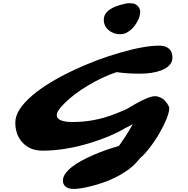

<svg xmlns="http://www.w3.org/2000/svg" viewBox="-20 -956 1198 1224"><path d="M672.4 -763.7Q641.6 -790 641.6 -831.1Q641.6 -894 747.1 -924.8Q782.7 -935.5 805.7 -935.5Q828.6 -935.5 840.1 -930.4Q851.6 -925.3 858.9 -917Q873.5 -900.4 873.5 -883.1Q873.5 -865.7 869.4 -851.6Q865.2 -837.4 857.4 -822.3Q849.6 -807.1 838.4 -792Q827.1 -776.9 813 -764.9Q798.8 -752.9 782.2 -745.4Q765.6 -737.8 745.1 -737.8Q724.6 -737.8 705.6 -744.6Q686.5 -751.5 672.4 -763.7ZM341.8 -223.1Q341.8 -178.2 442.9 -178.2Q579.6 -178.2 705.1 -226.6Q744.6 -241.7 785.6 -259.8L840.8 -292Q930.2 -342.8 967.8 -342.8Q983.9 -342.8 993.2 -337.9Q1017.6 -330.1 1032.2 -313Q1059.1 -281.7 1059.1 -265.4Q1059.1 -249 1050.8 -223.4Q1042.5 -197.8 1028.3 -167.7Q1014.2 -137.7 995.6 -105.5Q977.1 -73.2 956.1 -43.9Q909.2 22.9 872.6 52.7Q858.9 69.8 838.9 90.8Q818.8 111.8 783.9 135.5Q749 159.2 711.2 177.5Q673.3 195.8 634 209.2Q594.7 222.7 558.6 231.4Q489.3 248.5 451.9 248.5Q414.6 248.5 397.7 233.6Q380.9 218.8 380.9 196Q380.9 173.3 396.7 150.9Q412.6 128.4 439.7 107.4Q466.8 86.4 502.7 67.1Q538.6 47.9 578.1 30.8Q649.9 -0.5 737.8 -25.4Q787.6 -93.8 826.7 -165L802.7 -151.4Q790.5 -145 778.8 -139.6Q690.4 -86.4 555.7 -44.9Q395.5 4.4 250.5 4.4Q168.9 4.4 121.1 -49.8Q77.6 -99.1 77.6 -174.8Q77.6 -254.9 185.5 -347.2Q280.3 -428.2 441.9 -504.9Q588.4 -575.2 745.1 -620.1Q899.9 -665 995.1 -665Q1051.3 -665 1071.3 -627Q1079.1 -612.8 1079.1 -586.7Q1079.1 -560.5 1059.6 -540Q1040 -519.5 1008.8 -507.8Q952.6 -486.3 871.1 -486.3Q789.6 -486.3 723.6 -496.1Q630.9 -465.8 534.7 -407.2Q454.1 -358.4 395.5 -301.8Q341.8 -250 341.8 -223.1Z"/></svg>

Font: Sarina
Style: Regular
Weight: 400
Designer: James Grieshaber
Foundry: James Grieshaber
Version: Version 1.001